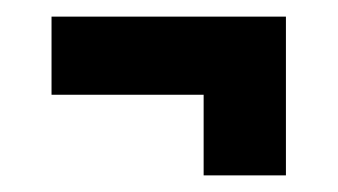

<svg xmlns="http://www.w3.org/2000/svg" viewBox="-20 -374 407 231"><path d="M42 -260V-354H324V-260ZM225 -163V-321H324V-163Z"/></svg>

Font: Bricolage Grotesque 24pt Condensed SemiBold
Style: Regular
Weight: 600
Width: 3
Designer: Mathieu Triay
Foundry: Atelier Triay
Version: Version 1.001;gftools[0.9.33.dev8+g029e19f]